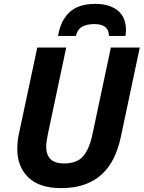

<svg xmlns="http://www.w3.org/2000/svg" viewBox="-20 -959 740 989"><path d="M69 -191Q69 -207 70.5 -226.5Q72 -246 76 -263L172 -714H321L226 -265Q218 -225 218 -204Q218 -117 310 -117Q376 -117 408 -154Q440 -191 456 -266L551 -714H700L602 -252Q590 -195 567 -147Q544 -99 507.5 -64Q471 -29 418.5 -9.5Q366 10 295 10Q183 10 126 -45Q69 -100 69 -191ZM279 -774Q292 -853 338 -896Q384 -939 471 -939Q515 -939 545.5 -927.5Q576 -916 594.5 -897.5Q613 -879 621 -855Q629 -831 629 -806Q629 -788 626 -774H541Q541 -835 466 -835Q428 -835 403.5 -821.5Q379 -808 371 -774Z"/></svg>

Font: BC Sans
Style: Bold Italic
Weight: 700
Italic angle: -12°
Designer: Monotype Design Team
Province of B.C.
Foundry: Monotype Imaging Inc.
Version: Version 2.000;GOOG;noto-source:20170915:90ef993387c0